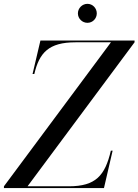

<svg xmlns="http://www.w3.org/2000/svg" viewBox="-70 -956 704 976"><path d="M326 -888C326 -861.5 348 -840 374.5 -840C401 -840 422 -861.5 422 -888C422 -914.5 401 -936.5 374.5 -936.5C348 -936.5 326 -914.5 326 -888ZM494 -741 -50 -9V0H458.5L502.5 -190H493.5C464 -64 417 -9 280 -9H70L614 -741V-750H135.5L95.5 -580H104.5C129.5 -687 177 -741 314 -741Z"/></svg>

Font: Bodoni* 24pt
Style: Italic
Weight: 400
Italic angle: -13°
Version: Version 2.3